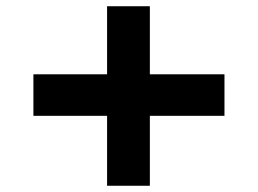

<svg xmlns="http://www.w3.org/2000/svg" viewBox="-20 -594 825 615"><path d="M87 -223V-356H699V-223ZM323 1V-574H460V1Z"/></svg>

Font: Lexend Mega ExtraBold
Style: Regular
Weight: 800
Designer: Bonnie Shaver-Troup, Thomas Jockin
Foundry: Lexend
Version: Version 1.007